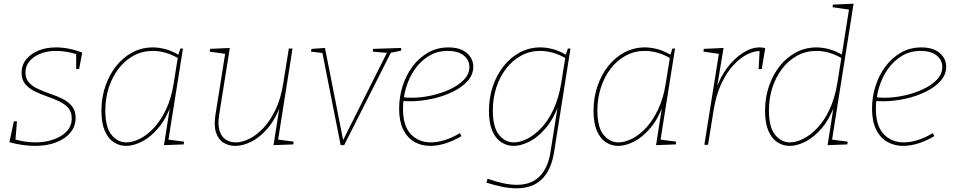

<svg xmlns="http://www.w3.org/2000/svg" viewBox="-20 -785 5177 1041"><path d="M171 6Q139 6 102.5 1Q66 -4 31 -14L55 -127H72L63 -19L58 -30Q85 -22 115 -17.5Q145 -13 172 -13Q223 -13 268 -28Q313 -43 341 -72Q369 -101 369 -143Q369 -179 349.5 -200.5Q330 -222 299 -236.5Q268 -251 233 -263Q198 -275 167 -290.5Q136 -306 116.5 -329.5Q97 -353 97 -391Q97 -432 122 -463Q147 -494 189 -511Q231 -528 283 -528Q317 -528 353 -521Q389 -514 426 -500L409 -411H393V-500L400 -489Q369 -500 338.5 -504.5Q308 -509 283 -509Q238 -509 200.5 -494.5Q163 -480 140.5 -454Q118 -428 118 -392Q118 -358 137.5 -337Q157 -316 188 -302Q219 -288 254 -276Q289 -264 320 -248.5Q351 -233 370.5 -209Q390 -185 390 -146Q390 -101 362.5 -67Q335 -33 285.5 -13.5Q236 6 171 6Z M664 6Q627 6 596.5 -14Q566 -34 548 -76Q530 -118 530 -185Q530 -255 551 -317Q572 -379 609.5 -426.5Q647 -474 698 -501Q749 -528 809 -528Q841 -528 877 -518.5Q913 -509 953 -485L945 -482L958 -522H972L892 -19L885 -29L978 -17L976 -2L869 2L904 -220L910 -221Q881 -141 838 -90.5Q795 -40 749 -17Q703 6 664 6ZM665 -13Q698 -13 737 -32Q776 -51 813 -90Q850 -129 879.5 -190Q909 -251 922 -335L945 -479L950 -467Q913 -489 877.5 -499Q842 -509 808 -509Q752 -509 705 -483.5Q658 -458 623.5 -413.5Q589 -369 570 -310.5Q551 -252 551 -186Q551 -95 584.5 -54Q618 -13 665 -13Z M1259 6Q1222 7 1193 -10.5Q1164 -28 1151.5 -65.5Q1139 -103 1148 -162L1202 -502L1207 -492L1117 -505L1119 -520L1226 -525L1168 -161Q1160 -108 1170.5 -75.5Q1181 -43 1204.5 -28Q1228 -13 1258 -13Q1292 -13 1331 -32Q1370 -51 1407.5 -90.5Q1445 -130 1474 -190.5Q1503 -251 1516 -335L1546 -522H1566L1487 -22L1482 -29L1572 -17L1570 -2L1463 2L1498 -220L1504 -221Q1474 -139 1431.5 -89.5Q1389 -40 1344 -17.5Q1299 5 1259 6Z M1827 2 1727 -503 1735 -497 1666 -505 1669 -520 1742 -525 1841 -23H1839L2080 -503L2083 -498L2001 -505L2003 -520L2156 -525L2154 -510L2088 -497L2101 -503L1846 2Z M2314 6Q2265 6 2226.5 -16Q2188 -38 2166 -83Q2144 -128 2144 -196Q2144 -258 2162.5 -317Q2181 -376 2216 -423.5Q2251 -471 2300.5 -499.5Q2350 -528 2411 -528Q2475 -528 2510.5 -498Q2546 -468 2546 -423Q2546 -380 2515 -345.5Q2484 -311 2433 -286.5Q2382 -262 2322 -249Q2262 -236 2204 -236Q2191 -236 2180.5 -236.5Q2170 -237 2159 -238L2163 -258Q2174 -257 2186.5 -256Q2199 -255 2212 -255Q2263 -255 2318 -267Q2373 -279 2420 -301Q2467 -323 2496 -353.5Q2525 -384 2525 -422Q2525 -460 2494 -484.5Q2463 -509 2408 -509Q2351 -509 2306 -482Q2261 -455 2229.5 -410Q2198 -365 2181.5 -309Q2165 -253 2165 -195Q2165 -102 2207.5 -57.5Q2250 -13 2316 -13Q2351 -13 2391.5 -25.5Q2432 -38 2473 -63L2482 -47Q2438 -21 2395 -7.5Q2352 6 2314 6Z M2780 236Q2745 236 2704 228Q2663 220 2617 205L2624 184Q2668 200 2708 208.5Q2748 217 2782 217Q2819 217 2849.5 206.5Q2880 196 2903 174Q2926 152 2942 118Q2958 84 2965 37L3006 -221H3011Q2982 -141 2939 -90.5Q2896 -40 2850 -17Q2804 6 2765 6Q2728 6 2697.5 -14Q2667 -34 2649 -76Q2631 -118 2631 -185Q2631 -255 2652 -317Q2673 -379 2710.5 -426.5Q2748 -474 2799 -501Q2850 -528 2910 -528Q2942 -528 2978 -518.5Q3014 -509 3054 -485L3046 -483L3059 -522H3073L2985 35Q2977 88 2959.5 126Q2942 164 2916 188.5Q2890 213 2856 224.5Q2822 236 2780 236ZM2766 -13Q2799 -13 2837.5 -32Q2876 -51 2913.5 -90Q2951 -129 2980 -190Q3009 -251 3023 -335L3046 -479L3051 -467Q3014 -489 2978.5 -499Q2943 -509 2909 -509Q2853 -509 2806 -483.5Q2759 -458 2724.5 -413.5Q2690 -369 2671 -310.5Q2652 -252 2652 -186Q2652 -95 2685.5 -54Q2719 -13 2766 -13Z M3332 6Q3295 6 3264.5 -14Q3234 -34 3216 -76Q3198 -118 3198 -185Q3198 -255 3219 -317Q3240 -379 3277.5 -426.5Q3315 -474 3366 -501Q3417 -528 3477 -528Q3509 -528 3545 -518.5Q3581 -509 3621 -485L3613 -482L3626 -522H3640L3560 -19L3553 -29L3646 -17L3644 -2L3537 2L3572 -220L3578 -221Q3549 -141 3506 -90.5Q3463 -40 3417 -17Q3371 6 3332 6ZM3333 -13Q3366 -13 3405 -32Q3444 -51 3481 -90Q3518 -129 3547.5 -190Q3577 -251 3590 -335L3613 -479L3618 -467Q3581 -489 3545.5 -499Q3510 -509 3476 -509Q3420 -509 3373 -483.5Q3326 -458 3291.5 -413.5Q3257 -369 3238 -310.5Q3219 -252 3219 -186Q3219 -95 3252.5 -54Q3286 -13 3333 -13Z M3799 0 3879 -502 3885 -492 3794 -505 3796 -520 3903 -525 3866 -302 3862 -300Q3885 -368 3924 -419Q3963 -470 4009 -499Q4055 -528 4099 -528Q4116 -528 4129 -524L4110 -410H4093L4099 -516L4104 -508Q4073 -510 4035 -492Q3997 -474 3959.5 -435Q3922 -396 3892.5 -334.5Q3863 -273 3849 -187L3819 0Z M4262 6Q4225 6 4194.5 -14Q4164 -34 4146 -76Q4128 -118 4128 -185Q4128 -255 4149 -317Q4170 -379 4207.5 -426.5Q4245 -474 4296 -501Q4347 -528 4407 -528Q4439 -528 4475 -518.5Q4511 -509 4551 -485L4543 -480L4584 -739L4590 -732L4494 -746L4496 -760L4608 -765L4490 -19L4483 -29L4576 -17L4574 -2L4467 2L4502 -220L4508 -221Q4479 -141 4436 -90.5Q4393 -40 4347 -17Q4301 6 4262 6ZM4263 -13Q4296 -13 4334.5 -32Q4373 -51 4410.5 -90Q4448 -129 4477 -190Q4506 -251 4520 -335L4543 -479L4548 -467Q4511 -489 4475.5 -499Q4440 -509 4406 -509Q4350 -509 4303 -483.5Q4256 -458 4221.5 -413.5Q4187 -369 4168 -310.5Q4149 -252 4149 -186Q4149 -95 4182.5 -54Q4216 -13 4263 -13Z M4878 6Q4829 6 4790.5 -16Q4752 -38 4730 -83Q4708 -128 4708 -196Q4708 -258 4726.5 -317Q4745 -376 4780 -423.5Q4815 -471 4864.5 -499.5Q4914 -528 4975 -528Q5039 -528 5074.5 -498Q5110 -468 5110 -423Q5110 -380 5079 -345.5Q5048 -311 4997 -286.5Q4946 -262 4886 -249Q4826 -236 4768 -236Q4755 -236 4744.5 -236.5Q4734 -237 4723 -238L4727 -258Q4738 -257 4750.5 -256Q4763 -255 4776 -255Q4827 -255 4882 -267Q4937 -279 4984 -301Q5031 -323 5060 -353.5Q5089 -384 5089 -422Q5089 -460 5058 -484.5Q5027 -509 4972 -509Q4915 -509 4870 -482Q4825 -455 4793.5 -410Q4762 -365 4745.5 -309Q4729 -253 4729 -195Q4729 -102 4771.5 -57.5Q4814 -13 4880 -13Q4915 -13 4955.5 -25.5Q4996 -38 5037 -63L5046 -47Q5002 -21 4959 -7.5Q4916 6 4878 6Z"/></svg>

Font: Bitter Thin Thin
Style: Italic
Weight: 250
Italic angle: -9°
Version: Version 2.002